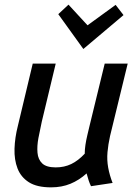

<svg xmlns="http://www.w3.org/2000/svg" viewBox="-20 -795 596 827"><path d="M200 12Q139 12 104.5 -10Q70 -32 55.5 -69.5Q41 -107 42.5 -154.5Q44 -202 57 -253L121 -521H220L160 -271Q152 -235 145.5 -200.5Q139 -166 141.5 -137Q144 -108 162 -91Q180 -74 220 -74Q257 -74 287 -88.5Q317 -103 345 -133Q345 -151 348 -171Q351 -191 356 -212Q361 -233 365 -250L431 -521H530L454 -209Q446 -173 443 -139.5Q440 -106 446 -73Q452 -40 465 -7L372 7Q366 -5 361.5 -19Q357 -33 353 -48Q321 -19 283.5 -3.5Q246 12 200 12ZM339 -584 231 -734 275 -775 357 -686 478 -774 512 -730Z"/></svg>

Font: Ubuntu Sans Medium
Style: Italic
Weight: 500
Italic angle: -13.5°
Designer: Dalton Maag Ltd
Foundry: Dalton Maag Ltd
Version: Version 1.006